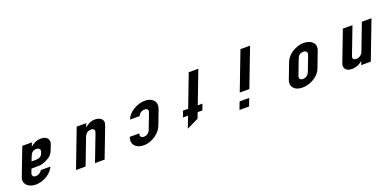

<svg xmlns="http://www.w3.org/2000/svg" viewBox="-2 -1457 4595 2254"><g transform="rotate(-20 2295.0 -330.5)"><path d="M283.6 -428 301.9 -476H181.9L51.6 -135C20.6 -53.8 85.3 6 177.7 6C285.1 6 382.9 -66.5 409.1 -135H290.4C277.3 -111.7 247.5 -88 208.7 -88C192.8 -88 182.1 -92.7 176.5 -102C165.1 -121 169.1 -128.5 176.6 -148L192.3 -189H272.3C297.3 -189 319.9 -192.2 340.3 -198.5C360.6 -204.8 385.1 -216.7 413.8 -234C442.5 -251.3 463.6 -277.7 477.1 -313L497.8 -367C504.9 -385.7 513.8 -405.3 506.6 -426C497.5 -463.3 466.7 -482 414.2 -482C357.5 -482 314 -454.8 283.6 -428ZM267.1 -267H222.1L239.6 -313C252.5 -346.6 269.6 -386 323.8 -386C357 -386 376.7 -364.1 365.9 -336L356.8 -312C345 -281.1 314.7 -267 267.1 -267Z M961.1 -422 979.5 -470H859.5L677.6 6H797.6L920.6 -316C932.1 -346 953.4 -380 1002.6 -380C1024.3 -380 1037.6 -375 1042.5 -365C1052 -345.6 1044.3 -332.1 1038.1 -316L915.1 6H1035.1L1171.9 -352C1178.3 -368.7 1182.5 -381.3 1184.5 -390C1196.6 -440.9 1148.9 -476 1090.5 -476C1031.2 -476 994.6 -449.9 961.1 -422Z M1672.9 -386C1716.1 -386 1724.8 -364.9 1711.5 -330L1640.4 -144C1634.8 -129.3 1627.4 -118.2 1618.2 -110.5C1603.2 -98 1587 -88 1560.3 -88C1524.9 -88 1511.3 -113.5 1522.9 -144H1404.2C1371.3 -58 1428.2 6 1526.8 6C1635.6 6 1733.9 -74.8 1760.4 -144L1831.5 -330C1837.9 -346.7 1841.4 -363 1842.1 -379C1844.8 -440.2 1791 -482 1714.6 -482C1665.4 -482 1617.6 -468 1571 -440C1521.3 -410.1 1492.9 -376.2 1476.4 -333H1595.1C1604.8 -358.2 1633.9 -386 1672.9 -386Z M2433.8 -620H2313.8L2160.6 -219H2096.8L2068.2 -144H2131.9L2076.9 0L2224.4 -72L2251.9 -144H2310.7L2339.3 -219H2280.6Z M3097 -667H2977L2795 -191H2915ZM2878 -94H2758L2722 0H2842Z M3747 -140 3819.7 -330C3825 -344 3828.7 -356.8 3830.6 -368.5C3842.4 -438.4 3777.9 -482 3694 -482C3668.2 -482 3640.6 -476.5 3611.4 -465.5C3544.1 -440.1 3487 -394.9 3462.2 -330L3389.5 -140C3376 -104.7 3375.5 -76 3387.9 -54C3410.6 -13.8 3445.4 6 3513.8 6C3541.3 6 3568.7 1.2 3596.2 -8.5C3664.9 -32.7 3724.3 -80.5 3747 -140ZM3546.8 -87C3512.6 -87 3498.1 -110.1 3509.5 -140L3581.4 -328C3593 -358.3 3610.1 -386 3661.1 -386C3698 -386 3711.9 -361.9 3699.7 -330L3627 -140C3616.9 -113.4 3587.7 -87 3546.8 -87Z M4041.1 -49C4052.8 -16.3 4082.8 0 4131.1 0C4178.6 0 4222.3 -17.3 4262.3 -52L4244.7 -6H4364.7L4546.6 -482H4426.6L4298.6 -147C4289.2 -122.5 4257.8 -94 4219.6 -94C4180.4 -94 4167.6 -111.7 4181.1 -147L4309.1 -482H4189.1L4047.7 -112C4040.9 -94.2 4032.4 -68.2 4041.1 -49Z"/></g></svg>

Font: Din Kursivschrift
Style: Extended Italic
Weight: 400
Version: Version 1.089